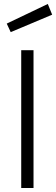

<svg xmlns="http://www.w3.org/2000/svg" viewBox="-20 -948 283 968"><path d="M34 -786 243 -874 221 -928 14 -829ZM149 0V-695H87V0Z"/></svg>

Font: RazerF5 Light
Style: Regular
Weight: 300
Foundry: Razer Inc.
Version: Version 2